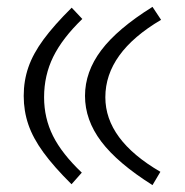

<svg xmlns="http://www.w3.org/2000/svg" viewBox="-20 -535 536 557"><path d="M422.4 -515.1Q320.8 -451.7 273.7 -389.2Q226.6 -326.7 226.6 -256.8Q226.6 -187 273.7 -124.5Q320.8 -62 422.4 2L445.3 -36.6Q285.6 -129.4 285.6 -252.9Q285.6 -382.3 447.3 -477.5ZM188 -512.7Q136.7 -461.9 106.2 -420.4Q75.7 -378.9 62.3 -339.8Q48.8 -300.8 48.8 -256.8Q48.8 -212.9 62.3 -173.6Q75.7 -134.3 106 -92.8Q136.2 -51.3 187.5 -0.5L217.3 -34.2Q159.7 -88.9 133.8 -140.6Q107.9 -192.4 107.9 -252.9Q107.9 -316.4 134.5 -370.4Q161.1 -424.3 218.8 -480Z"/></svg>

Font: Pinar-VF-FD
Style: Regular
Weight: 300
Designer: Amin Abedi
Version: Version 3.0